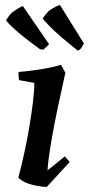

<svg xmlns="http://www.w3.org/2000/svg" viewBox="-20 -723 350 755"><path d="M115 -397 55 -408Q52 -422 53 -440Q92 -443 137 -450Q182 -457 220 -468L237 -437Q201 -276 185 -186Q169 -96 167 -53L235 -108L254 -86L164 12Q141 12 106.5 3.5Q72 -5 52 -24Q63 -65 74.5 -117Q86 -169 95 -222Q104 -275 109.5 -321Q115 -367 115 -397ZM286 -524Q214 -581 181.5 -613.5Q149 -646 148 -651Q160 -668 173 -681Q186 -690 198.5 -696.5Q211 -703 216 -703L310 -552L300 -535Q296 -528 286 -524ZM151 -528 138 -529Q70 -578 37 -608.5Q4 -639 4 -644Q9 -652 15 -660Q21 -668 29 -675Q41 -684 54 -691.5Q67 -699 70 -699L173 -549Z"/></svg>

Font: Labrada SemiBold
Style: Italic
Weight: 600
Italic angle: -7°
Designer: Mercedes Jáuregui
Foundry: Omnibus-Type Team
Version: Version 1.000; ttfautohint (v1.8.4.7-5d5b)